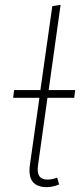

<svg xmlns="http://www.w3.org/2000/svg" viewBox="-20 -759 331 789"><path d="M175 -357 136 -78Q128 -21 175 -21Q193 -21 215 -29L223 -1Q196 10 172 10Q90 10 103 -82L142 -357H34L38 -389H146L195 -734L229 -739L180 -389H289L285 -357Z"/></svg>

Font: Fira Sans UltraLight
Style: Italic
Weight: 200
Italic angle: -8°
Designer: Carrois Corporate & Edenspiekermann AG
Foundry: Carrois Corporate GbR & Edenspiekermann AG
Version: Version 4.203;PS 004.203;hotconv 1.0.88;makeotf.lib2.5.64775